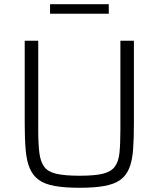

<svg xmlns="http://www.w3.org/2000/svg" viewBox="-20 -881 752 909"><path d="M357 8Q286 8 239 -0.5Q192 -9 164 -29Q136 -49 121 -84Q106 -119 101.5 -171.5Q97 -224 97 -298V-688H161V-266Q161 -199 166.5 -156.5Q172 -114 190 -90.5Q208 -67 248 -58Q288 -49 357 -49Q426 -49 465 -58Q504 -67 522.5 -90.5Q541 -114 545.5 -156.5Q550 -199 550 -266V-688H614V-298Q614 -224 610 -171.5Q606 -119 591.5 -84Q577 -49 549 -29Q521 -9 474 -0.5Q427 8 357 8ZM217 -816V-861H495V-816Z"/></svg>

Font: Saira Thin Light
Style: Regular
Weight: 300
Version: Version 1.101